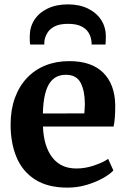

<svg xmlns="http://www.w3.org/2000/svg" viewBox="-20 -847 578 878"><path d="M289 11Q198.5 11 140.8 -25.8Q83 -62.5 55.8 -127.5Q28.5 -192.5 28.5 -277Q28.5 -345 48 -398.8Q67.5 -452.5 103 -490.2Q138.5 -528 187.8 -547.8Q237 -567.5 297 -567.5Q398 -567.5 451.5 -515Q505 -462.5 507 -367Q507 -334 505.2 -310.2Q503.5 -286.5 499.5 -268.5H176.5Q178 -223.5 188.8 -188Q199.5 -152.5 218.8 -127.5Q238 -102.5 265.5 -89.5Q293 -76.5 329.5 -76.5Q370 -76.5 411 -90.5Q452 -104.5 474.5 -120.5L498.5 -67.5Q482.5 -50 450.2 -32Q418 -14 376 -1.5Q334 11 289 11ZM176 -328 365.5 -328.5Q366.5 -338.5 367.2 -349.8Q368 -361 368 -371.5Q368 -431.5 348.8 -468.2Q329.5 -505 281 -505Q259 -505 240.8 -496.8Q222.5 -488.5 208.2 -468.8Q194 -449 185.8 -414.8Q177.5 -380.5 176 -328ZM291 -827Q343 -827 382 -808Q421 -789 442.5 -756Q464 -723 464 -680Q464 -671.5 463.5 -660.8Q463 -650 462.5 -643.5H399Q399 -647 398.8 -652Q398.5 -657 397.5 -663Q395 -681.5 384.2 -698.8Q373.5 -716 351 -727Q328.5 -738 291 -738Q253.5 -738 231 -726.8Q208.5 -715.5 197.8 -698.5Q187 -681.5 183.5 -662.5Q183 -657 182.8 -652Q182.5 -647 182.5 -643.5H118Q116.5 -650 116.2 -660.8Q116 -671.5 116 -680.5Q116 -723 137.2 -756Q158.5 -789 198 -808Q237.5 -827 291 -827Z"/></svg>

Font: Merriweather 24pt
Style: Bold
Weight: 700
Designer: Eben Sorkin
Foundry: Eben Sorkin
Version: Version 2.100